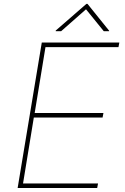

<svg xmlns="http://www.w3.org/2000/svg" viewBox="-20 -940 624 960"><path d="M68.2 0 188.9 -727.3H576.7L572.4 -704.5H207.4L153.4 -375H497.2L492.9 -352.3H149.1L95.2 -22.7H470.2L465.9 0ZM285.8 -784.1 410 -893.5 498.8 -784.1H525.8L525.3 -786.9L417.6 -920.5H411.9L258.3 -786.9L258.8 -784.1Z"/></svg>

Font: Inter Thin  BETA
Style: Italic
Weight: 100
Italic angle: -9.39999°
Designer: Rasmus Andersson
Foundry: rsms
Version: Version 3.011;git-f93a4a705